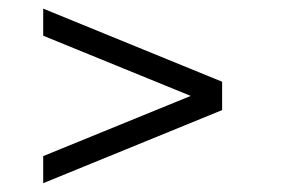

<svg xmlns="http://www.w3.org/2000/svg" viewBox="-20 -543 686 436"><path d="M78.1 -188.5 413.1 -325.2 78.1 -461.9V-523.4L484.4 -357.4V-293L78.1 -127Z"/></svg>

Font: Lohit Devanagari
Style: Regular
Weight: 400
Version: 2.95.4